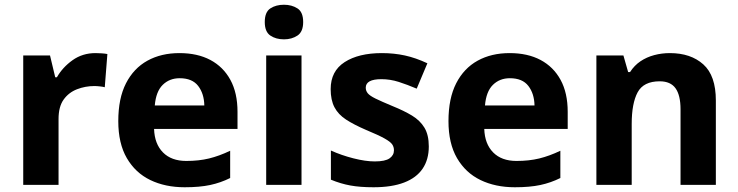

<svg xmlns="http://www.w3.org/2000/svg" viewBox="-20 -780 3115 810"><path d="M383 -556Q394 -556 409 -555Q424 -554 433 -552L422 -412Q415 -414 401.5 -415.5Q388 -417 378 -417Q340 -417 305 -403.5Q270 -390 248.5 -360Q227 -330 227 -278V0H78V-546H191L213 -454H220Q244 -496 286 -526Q328 -556 383 -556Z M737 -556Q813 -556 867.5 -527Q922 -498 952 -443Q982 -388 982 -308V-236H630Q632 -173 667.5 -137Q703 -101 766 -101Q819 -101 862 -111.5Q905 -122 951 -144V-29Q911 -9 866.5 0.5Q822 10 759 10Q677 10 614 -20.5Q551 -51 515 -113Q479 -175 479 -269Q479 -365 511.5 -428.5Q544 -492 602 -524Q660 -556 737 -556ZM738 -450Q695 -450 666.5 -422Q638 -394 633 -335H842Q841 -385 816 -417.5Q791 -450 738 -450Z M1252 -546V0H1103V-546ZM1178 -760Q1211 -760 1235 -744.5Q1259 -729 1259 -687Q1259 -646 1235 -630Q1211 -614 1178 -614Q1144 -614 1120.5 -630Q1097 -646 1097 -687Q1097 -729 1120.5 -744.5Q1144 -760 1178 -760Z M1789 -162Q1789 -107 1763 -68.5Q1737 -30 1685 -10Q1633 10 1556 10Q1499 10 1458 2.5Q1417 -5 1376 -22V-145Q1420 -125 1471 -112Q1522 -99 1561 -99Q1605 -99 1623.5 -112Q1642 -125 1642 -146Q1642 -160 1634.5 -171Q1627 -182 1602 -196Q1577 -210 1524 -232Q1473 -254 1440 -275.5Q1407 -297 1391 -327.5Q1375 -358 1375 -404Q1375 -480 1434 -518Q1493 -556 1591 -556Q1642 -556 1688 -546Q1734 -536 1783 -513L1738 -406Q1698 -423 1662 -434.5Q1626 -446 1589 -446Q1556 -446 1539.5 -437Q1523 -428 1523 -410Q1523 -397 1531.5 -386.5Q1540 -376 1564.5 -364Q1589 -352 1637 -332Q1684 -313 1718 -292.5Q1752 -272 1770.5 -241.5Q1789 -211 1789 -162Z M2130 -556Q2206 -556 2260.5 -527Q2315 -498 2345 -443Q2375 -388 2375 -308V-236H2023Q2025 -173 2060.5 -137Q2096 -101 2159 -101Q2212 -101 2255 -111.5Q2298 -122 2344 -144V-29Q2304 -9 2259.5 0.5Q2215 10 2152 10Q2070 10 2007 -20.5Q1944 -51 1908 -113Q1872 -175 1872 -269Q1872 -365 1904.5 -428.5Q1937 -492 1995 -524Q2053 -556 2130 -556ZM2131 -450Q2088 -450 2059.5 -422Q2031 -394 2026 -335H2235Q2234 -385 2209 -417.5Q2184 -450 2131 -450Z M2806 -556Q2894 -556 2947 -508.5Q3000 -461 3000 -356V0H2851V-319Q2851 -378 2830 -407.5Q2809 -437 2763 -437Q2695 -437 2670 -390.5Q2645 -344 2645 -257V0H2496V-546H2610L2630 -476H2638Q2656 -504 2682 -521.5Q2708 -539 2740 -547.5Q2772 -556 2806 -556Z"/></svg>

Font: Noto Sans Cham
Style: Bold
Weight: 700
Version: Version 2.002